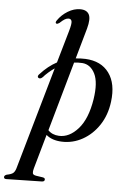

<svg xmlns="http://www.w3.org/2000/svg" viewBox="-155 -780 716 1069"><g transform="rotate(5 203.0 -245.0)"><path d="M71.5 -337Q59.5 -327 50 -334Q45.5 -337.5 47 -343.8Q48.5 -350 55 -355.5Q97 -402 146 -428L197.5 -607Q210 -650 206.8 -663.5Q203.5 -677 189.5 -677Q179.5 -677 168.5 -670.8Q157.5 -664.5 140 -648Q129.5 -641 124 -643Q115 -647.5 124.5 -661Q146.5 -693 180.5 -713.8Q214.5 -734.5 249.5 -734.5Q286 -734.5 298.8 -710.2Q311.5 -686 296.5 -631L248 -459.5Q274 -462.5 302 -461.5Q390.5 -457.5 434.2 -397.8Q478 -338 465 -236Q455.5 -161 418.5 -105.2Q381.5 -49.5 327.2 -19.2Q273 11 211.5 9Q155.5 7 123.5 -21L69 171.5Q64.5 187.5 66 197.5Q67.5 207.5 85.5 210.5L122 216Q135.5 218 135.5 227Q135.5 239.5 118.5 239.5L-78 243.5Q-92 244 -92 233Q-92 224 -78.5 219Q-52.5 214 -42.8 205.8Q-33 197.5 -27.5 179.5L136.5 -394Q102.5 -371 71.5 -337ZM192 -22Q250 -19 299.8 -75Q349.5 -131 367 -242Q381.5 -336.5 357.5 -384.8Q333.5 -433 287.5 -437Q264 -438.5 241 -435.5L131.5 -48Q154 -24 192 -22Z"/></g></svg>

Font: Fraunces 72pt
Style: Italic
Weight: 400
Italic angle: -16°
Version: Version 1.000;[b76b70a41]